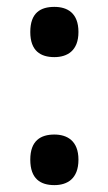

<svg xmlns="http://www.w3.org/2000/svg" viewBox="-20 -530 315 558"><path d="M138 -364C175 -364 208 -382 208 -437C208 -493 175 -510 138 -510C98 -510 68 -493 68 -437C68 -382 98 -364 138 -364ZM138 8C175 8 208 -10 208 -66C208 -121 175 -139 138 -139C98 -139 68 -121 68 -66C68 -10 98 8 138 8Z"/></svg>

Font: Noto Serif Devanagari SemiCondensed SemiBold
Style: Regular
Weight: 600
Width: 4
Designer: Universal Thirst, Indian Type Foundry and the Monotype Design Team
Foundry: Monotype Imaging Inc.
Version: Version 2.004